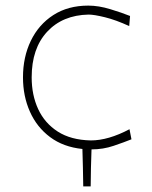

<svg xmlns="http://www.w3.org/2000/svg" viewBox="-20 -524 542 685"><path d="M277 141Q276.5 107.5 275.8 74.2Q275 41 274 7.5Q206 0.5 158.8 -34.8Q111.5 -70 86.8 -125.5Q62 -181 62 -248Q62 -320.5 90 -378.5Q118 -436.5 170.2 -470.2Q222.5 -504 295 -504Q332 -504 373.8 -491.2Q415.5 -478.5 444 -467L441 -431Q393 -453 354.2 -462.5Q315.5 -472 296 -472Q203 -470 148 -410.5Q93 -351 93 -248Q93 -185 116.2 -134.8Q139.5 -84.5 186.2 -54.5Q233 -24.5 304 -23Q366.5 -23 442 -63L449 -27Q423 -16.5 385.5 -3.8Q348 9 306.5 9Q305 42 304.5 75Q304 108 303.5 141Z"/></svg>

Font: Commissioner Flair Thin
Style: Regular
Weight: 100
Designer: Kostas Bartsokas
Foundry: Kostas Bartsokas
Version: Version 1.000; ttfautohint (v1.8.3)